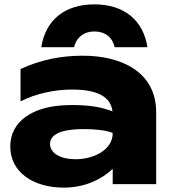

<svg xmlns="http://www.w3.org/2000/svg" viewBox="-20 -843 866 879"><path d="M496 0H695V-329C695 -516 532 -588 360 -588C257 -588 165 -569 74 -527V-379C145 -415 231 -433 310 -433C430 -433 487 -398 495 -333C488 -336 480 -339 472 -341C434 -354 382 -362 315 -362C302 -362 287 -362 272 -361C133 -354 27 -290 27 -172C27 -55 132 16 272 16C369 16 447 -23 496 -70ZM655 -627C636 -749 550 -823 412 -823C274 -823 188 -749 169 -627H319C330 -672 364 -699 412 -699C461 -699 495 -672 505 -627ZM496 -234C496 -153 403 -114 327 -114C256 -114 209 -142 209 -184C209 -249 321 -252 366 -252C417 -252 470 -246 496 -234Z"/></svg>

Font: Bounded
Style: Bold
Weight: 700
Designer: Vlad Churkin
Version: Version 3.0